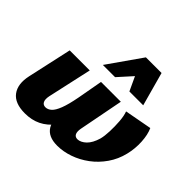

<svg xmlns="http://www.w3.org/2000/svg" viewBox="-172 -904 1110 1110"><g transform="rotate(45 383.0 -349.0)"><path d="M163 13Q80 13 46 -32.5Q12 -78 29 -156L89 -428H253L193 -157Q187 -127 195 -111.5Q203 -96 222 -96Q241 -96 258 -111Q275 -126 290 -164.5Q305 -203 318 -272L346 -427H508L455 -153Q450 -125 457.5 -110.5Q465 -96 484 -96Q496 -96 509.5 -102.5Q523 -109 535.5 -121Q548 -133 558 -151.5Q568 -170 575 -194Q582 -221 583.5 -261.5Q585 -302 582 -342Q579 -382 569 -409L736 -440Q753 -403 756 -348.5Q759 -294 746 -241Q732 -183 699 -135.5Q666 -88 621.5 -55Q577 -22 526.5 -4.5Q476 13 427 13Q353 13 325 -33Q297 -79 318 -174L344 -297L408 -185Q375 -117 339.5 -73Q304 -29 261 -8Q218 13 163 13ZM284 -504 429 -711H557L502 -635L384 -504ZM501 -504 440 -635 429 -711H557L614 -504Z"/></g></svg>

Font: Ysabeau Office Black
Style: Italic
Weight: 900
Italic angle: -12°
Designer: Christian Thalmann (Catharsis Fonts)
Version: Version 2.001;gftools[0.9.30]; featfreeze: tnum,lnum,ss02